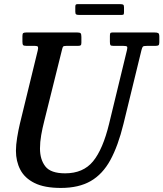

<svg xmlns="http://www.w3.org/2000/svg" viewBox="-20 -910 805 946"><path d="M285.5 -665 197.5 -311.5Q189 -278.5 183 -244.2Q177 -210 177 -178.5Q177 -124 203.5 -90Q230 -56 301 -56Q390 -56 438.5 -115.2Q487 -174.5 517.5 -300L605.5 -663Q608.5 -675.5 606.2 -679.8Q604 -684 587 -684H538.5Q526.5 -684 524 -688Q521.5 -692 521.5 -704V-732.5Q521.5 -741.5 523.2 -745.8Q525 -750 533.5 -750H741Q754.5 -750 759.8 -746.8Q765 -743.5 765 -729V-701.5Q765 -690 760.8 -687Q756.5 -684 746 -684H705.5Q688 -684 684.2 -680.5Q680.5 -677 677 -663L588.5 -300Q562 -191.5 523.8 -121.5Q485.5 -51.5 426.8 -17.8Q368 16 280 16Q199 16 150.2 -8.2Q101.5 -32.5 80 -74Q58.5 -115.5 58.5 -167Q58.5 -195.5 64.5 -232.2Q70.5 -269 78 -300.5L166 -661.5Q169 -674.5 167 -679.2Q165 -684 148.5 -684H110Q97 -684 93.8 -688Q90.5 -692 90.5 -704.5V-732.5Q90.5 -744 94.5 -747Q98.5 -750 110 -750H360.5Q373.5 -750 377.2 -746Q381 -742 381 -728V-700Q381 -690 377.8 -687Q374.5 -684 364 -684H308Q293.5 -684 290.8 -680.2Q288 -676.5 285.5 -665ZM351 -852.5V-876Q351 -883 352.8 -886.2Q354.5 -889.5 361 -889.5H574Q583.5 -889.5 587.2 -886.8Q591 -884 591 -874V-851.5Q591 -843.5 589.5 -840Q588 -836.5 580 -836.5H368.5Q359 -836.5 355 -839.2Q351 -842 351 -852.5Z"/></svg>

Font: Besley* Narrow Medium
Style: Italic
Weight: 500
Width: 4
Italic angle: -13°
Designer: Owen Earl
Foundry: indestructible type*
Version: Version 3.000; ttfautohint (v1.8.3)